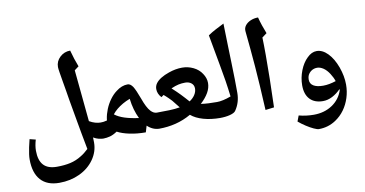

<svg xmlns="http://www.w3.org/2000/svg" viewBox="-85 -1046 2647 1394"><g transform="rotate(-10 1238.0 -349.0)"><path d="M251 117Q161 117 114 64.5Q67 12 67 -88Q67 -105 70 -126.5Q73 -148 78.5 -175Q84 -202 92 -233L136 -222Q123 -179 123 -142Q123 -71 155 -36Q187 -1 253 -1Q310 -1 353.5 -11Q397 -21 435 -45Q464 -62 493 -90L471 -207Q467 -230 455.5 -293.5Q444 -357 426 -461Q421 -493 414.5 -531.5Q408 -570 401.5 -607.5Q395 -645 390.5 -673.5Q386 -702 386 -713Q386 -755 418 -785Q450 -815 494 -815Q503 -781 513 -750.5Q523 -720 534 -692L502 -668Q511 -574 520.5 -478.5Q530 -383 539 -287Q581 -262 625 -262Q634 -262 634 -254V-152Q634 -144 625 -144Q606 -144 587.5 -148.5Q569 -153 548 -165L549 -128Q549 -61 509 -4Q469 53 401 85Q367 101 329.5 109Q292 117 251 117Z M932 -135Q868 -135 813.5 -146.5Q759 -158 724 -177Q696 -158 671 -151Q646 -144 617 -144Q609 -144 609 -152V-254Q609 -262 617 -262Q631 -262 643 -263.5Q655 -265 669 -269Q669 -271 669.5 -273.5Q670 -276 670 -279Q675 -314 689.5 -350Q704 -386 726.5 -417Q749 -448 776 -468Q818 -501 862 -501Q872 -501 881.5 -494.5Q891 -488 900 -475Q908 -462 918.5 -438.5Q929 -415 941 -382Q953 -348 965.5 -323.5Q978 -299 991 -285Q1012 -262 1036 -262Q1047 -262 1047 -253V-155Q1047 -144 1036 -144Q986 -144 946 -182ZM901 -246Q885 -279 874.5 -316Q864 -353 859 -395Q830 -384 805.5 -370Q781 -356 761 -339.5Q741 -323 726 -304Q754 -282 797.5 -268Q841 -254 901 -246Z M1031 -144Q1022 -144 1022 -153V-253Q1022 -262 1031 -262Q1084 -262 1128 -263.5Q1172 -265 1206 -271L1186 -296Q1172 -315 1160.5 -328Q1149 -341 1138 -351Q1130 -359 1122 -366Q1114 -373 1106 -380L1088 -367Q1061 -396 1061 -431Q1061 -454 1074.5 -472.5Q1088 -491 1113 -506.5Q1138 -522 1173 -534Q1224 -552 1272 -552Q1316 -552 1355 -533Q1394 -514 1416 -480Q1439 -446 1439 -410Q1439 -374 1419 -339Q1399 -304 1361 -269Q1388 -265 1418.5 -263.5Q1449 -262 1485 -262Q1495 -262 1495 -253V-153Q1495 -144 1485 -144Q1415 -144 1359 -160Q1303 -176 1269 -205Q1215 -174 1155.5 -159Q1096 -144 1031 -144ZM1284 -301Q1310 -318 1324.5 -340.5Q1339 -363 1339 -387Q1339 -412 1321 -426.5Q1303 -441 1276 -441Q1250 -441 1226.5 -436Q1203 -431 1171 -417Q1182 -407 1204.5 -385.5Q1227 -364 1258 -330Q1264 -323 1270.5 -316Q1277 -309 1284 -301Z M1478 -144Q1470 -144 1470 -152V-254Q1470 -262 1478 -262Q1522 -262 1583 -285Q1579 -314 1575.5 -343.5Q1572 -373 1567 -402Q1563 -431 1547 -517.5Q1531 -604 1505 -749Q1531 -767 1561.5 -783Q1592 -799 1624 -815Q1626 -733 1628 -659.5Q1630 -586 1632 -522Q1634 -458 1635 -403.5Q1636 -349 1636 -302Q1636 -268 1626.5 -236Q1617 -204 1597 -175Q1587 -161 1554.5 -152.5Q1522 -144 1478 -144Z M1816 -144Q1811 -247 1806 -325Q1801 -403 1796 -468.5Q1791 -534 1785 -596Q1779 -658 1772 -730Q1769 -755 1783.5 -774Q1798 -793 1823.5 -804Q1849 -815 1879 -815Q1887 -784 1897.5 -753Q1908 -722 1920 -692L1885 -666Q1887 -611 1887 -534.5Q1887 -458 1885.5 -362Q1884 -266 1880 -152Z M2174 60Q2162 60 2137 48.5Q2112 37 2083.5 18.5Q2055 0 2030 -21L2046 -63Q2073 -56 2100.5 -52.5Q2128 -49 2156 -49Q2234 -49 2292 -87.5Q2350 -126 2372 -193L2371 -200Q2342 -170 2308 -152.5Q2274 -135 2239 -135Q2177 -135 2143 -171Q2109 -207 2109 -273Q2109 -329 2130 -382.5Q2151 -436 2185 -468Q2218 -501 2255 -501Q2298 -501 2336.5 -461.5Q2375 -422 2400 -354Q2412 -320 2418 -288Q2424 -256 2424 -224Q2424 -174 2409 -127Q2394 -80 2366.5 -42Q2339 -4 2300 22Q2243 60 2174 60ZM2259 -245Q2282 -245 2305.5 -249.5Q2329 -254 2354 -262Q2345 -290 2326 -319.5Q2307 -349 2284 -365Q2260 -381 2238 -381Q2213 -381 2194 -367.5Q2175 -354 2167 -333Q2163 -321 2163 -306Q2163 -276 2188 -260.5Q2213 -245 2259 -245Z"/></g></svg>

Font: Noto Naskh Arabic UI
Style: Regular
Weight: 400
Designer: Monotype Design Team, David Williams, Mohamad Dakak and Nizar Qandah
Foundry: Monotype Imaging Inc.
Version: Version 2.014